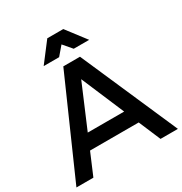

<svg xmlns="http://www.w3.org/2000/svg" viewBox="-204 -1054 1145 1206"><g transform="rotate(-30 369.0 -451.5)"><path d="M369 -825 316 -763H204L311 -903H427L534 -763H422ZM611 0 544 -158H191L124 0H1L310 -700H431L737 0ZM235 -263H499L367 -574Z"/></g></svg>

Font: Montserrat-Arabic
Style: Regular
Weight: 400
Designer: Mohamed Gaber
Foundry: Kief Type Foundry
Version: Version 5.008;PS 005.008;hotconv 1.0.88;makeotf.lib2.5.64775